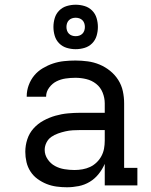

<svg xmlns="http://www.w3.org/2000/svg" viewBox="-20 -784 640 812"><path d="M263 8Q241 8 219 5Q197 2 177 -6Q157 -14 139 -27Q121 -40 109 -58.5Q97 -77 92 -98.5Q87 -120 87 -142Q87 -169 95.5 -195Q104 -221 122 -241Q140 -261 164 -274Q188 -287 214 -294.5Q240 -302 267 -304.5Q294 -307 320 -307H423V-347Q423 -370 414 -392.5Q405 -415 386.5 -429.5Q368 -444 345 -449.5Q322 -455 299 -455Q278 -455 257.5 -452Q237 -449 219 -440Q201 -431 188 -413.5Q175 -396 175 -376V-375H93V-377Q93 -401 101.5 -424Q110 -447 125 -465Q140 -483 161 -495.5Q182 -508 204.5 -515.5Q227 -523 251 -525.5Q275 -528 299 -528Q325 -528 351 -524.5Q377 -521 401 -511Q425 -501 445.5 -484.5Q466 -468 480 -446Q494 -424 499.5 -398.5Q505 -373 505 -347V-74H561V0H423V-91Q413 -68 397 -48Q381 -28 359.5 -15Q338 -2 313 3Q288 8 263 8ZM295 -65Q312 -65 329 -68Q346 -71 361 -78Q376 -85 388.5 -97Q401 -109 409 -124Q417 -139 420 -155.5Q423 -172 423 -189V-234H321Q304 -234 288 -233Q272 -232 256.5 -228.5Q241 -225 225.5 -219.5Q210 -214 197 -205Q184 -196 176.5 -181Q169 -166 169 -150Q169 -129 181.5 -110.5Q194 -92 212.5 -82Q231 -72 252.5 -68.5Q274 -65 295 -65ZM300 -576Q281 -576 262.5 -581.5Q244 -587 230.5 -600.5Q217 -614 211.5 -632.5Q206 -651 206 -670Q206 -689 211.5 -707.5Q217 -726 230.5 -739.5Q244 -753 262.5 -758.5Q281 -764 300 -764Q319 -764 337.5 -758.5Q356 -753 369.5 -739.5Q383 -726 388.5 -707.5Q394 -689 394 -670Q394 -651 388.5 -632.5Q383 -614 369.5 -600.5Q356 -587 337.5 -581.5Q319 -576 300 -576ZM300 -631Q308 -631 315.5 -633.5Q323 -636 328.5 -641.5Q334 -647 336.5 -654.5Q339 -662 339 -670Q339 -678 336.5 -685.5Q334 -693 328.5 -698.5Q323 -704 315.5 -706.5Q308 -709 300 -709Q292 -709 284.5 -706.5Q277 -704 271.5 -698.5Q266 -693 263.5 -685.5Q261 -678 261 -670Q261 -662 263.5 -654.5Q266 -647 271.5 -641.5Q277 -636 284.5 -633.5Q292 -631 300 -631Z"/></svg>

Font: Iosevka HT Extended
Style: Regular
Weight: 400
Width: 7
Monospace: yes
Designer: Belleve Invis
Foundry: Belleve Invis
Version: Version 32.3.0; ttfautohint (v1.8.4)